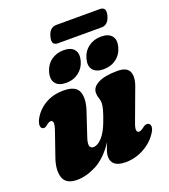

<svg xmlns="http://www.w3.org/2000/svg" viewBox="-150 -930 924 1050"><g transform="rotate(-20 312.0 -405.0)"><path d="M587 -143Q598.5 -139 599.8 -124.8Q601 -110.5 589.5 -92Q561.5 -45.5 510.2 -16.5Q459 12.5 401 12.5Q319 12.5 319 -49Q319 -65.5 326 -85.5Q333 -105.5 342.5 -126.5Q290.5 -48.5 231.5 -18Q172.5 12.5 118.5 12.5Q53.5 12.5 38.8 -33.2Q24 -79 49 -148L95 -281Q106 -312.5 104 -325.8Q102 -339 90.5 -339Q79 -339 61.5 -323Q47.5 -312.5 37 -318Q28 -321.5 26.2 -335.2Q24.5 -349 35.5 -371.5Q58.5 -416 104.5 -444.2Q150.5 -472.5 214 -472.5Q285.5 -472.5 301 -430.5Q316.5 -388.5 294 -323L249.5 -189Q227.5 -125.5 263.5 -125.5Q288 -125.5 314.2 -154.2Q340.5 -183 360.5 -238Q387.5 -308 387.5 -337.5Q387.5 -353.5 382 -367.2Q376.5 -381 376.5 -399Q376.5 -432.5 415.8 -452.5Q455 -472.5 528.5 -472.5Q584 -472.5 597 -438.5Q610 -404.5 586 -346.5L524 -179Q511 -145.5 513 -132.5Q515 -119.5 527 -119.5Q538.5 -119.5 560.5 -137.5Q576 -147.5 587 -143ZM244 -506.5Q201.5 -506.5 182.8 -529.5Q164 -552.5 174.5 -593Q185.5 -633.5 216.5 -656.5Q247.5 -679.5 289.5 -679.5Q332.5 -679.5 350.8 -656.5Q369 -633.5 358.5 -593Q347.5 -553 317 -529.8Q286.5 -506.5 244 -506.5ZM461 -506.5Q419 -506.5 400 -529.5Q381 -552.5 392 -593Q402.5 -633 433.8 -656.2Q465 -679.5 507 -679.5Q550.5 -679.5 569.2 -656.5Q588 -633.5 577 -593Q566.5 -553 535.5 -529.8Q504.5 -506.5 461 -506.5ZM248 -774Q261 -823 301 -823H553.5Q593 -823 580 -774.5Q567 -725.5 527.5 -725.5H274.5Q235 -725.5 248 -774Z"/></g></svg>

Font: Fraunces 72pt Soft Black
Style: Italic
Weight: 900
Italic angle: -16°
Version: Version 1.000;[b76b70a41]